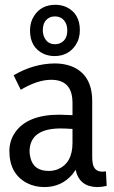

<svg xmlns="http://www.w3.org/2000/svg" viewBox="-20 -759 469 790"><path d="M379.9 10.7Q398.4 10.7 418.9 5.9L416 -53.7Q410.2 -52.7 401.4 -52.7Q367.2 -52.7 361.3 -87.9Q359.4 -99.6 359.4 -114.3V-342.8Q359.4 -454.1 271.5 -487.3Q241.2 -498 205.1 -498Q117.2 -497.1 36.1 -449.2L65.4 -389.6Q134.8 -430.7 190.4 -430.7Q269.5 -430.7 277.3 -354.5Q278.3 -346.7 278.3 -338.9V-285.2Q241.2 -287.1 224.6 -287.1Q92.8 -287.1 42 -213.9Q18.6 -179.7 18.6 -137.7Q18.6 -43.9 90.8 -5.9Q123 10.7 163.1 10.7Q232.4 10.7 277.3 -41Q285.2 -50.8 291 -60.5Q306.6 9.8 379.9 10.7ZM180.7 -55.7Q116.2 -55.7 104.5 -113.3Q101.6 -125 101.6 -137.7Q103.5 -229.5 227.5 -230.5Q248 -230.5 278.3 -228.5V-170.9Q278.3 -87.9 217.8 -62.5Q200.2 -55.7 180.7 -55.7ZM308.6 -634.8Q308.6 -704.1 252 -730.5Q230.5 -739.3 208 -739.3Q149.4 -739.3 120.1 -693.4Q103.5 -668 103.5 -633.8Q103.5 -563.5 160.2 -537.1Q181.6 -528.3 204.1 -528.3Q260.7 -528.3 291 -573.2Q308.6 -599.6 308.6 -634.8ZM156.2 -633.8Q156.2 -677.7 190.4 -689.5Q199.2 -691.4 206.1 -691.4Q238.3 -691.4 252 -661.1Q256.8 -648.4 256.8 -633.8Q256.8 -590.8 221.7 -579.1Q213.9 -577.1 206.1 -577.1Q173.8 -577.1 161.1 -608.4Q156.2 -620.1 156.2 -633.8Z"/></svg>

Font: Yaldevi Colombo Medium
Style: Regular
Weight: 500
Designer: Sol Matas, Denzil Rajitha, Kosala Senevirathne and Pathum Egodawatta
Foundry: Mooniak
Version: Version 1.020 ; ttfautohint (v1.6)